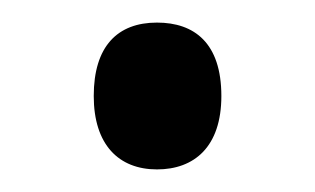

<svg xmlns="http://www.w3.org/2000/svg" viewBox="-20 -437 279 170"><path d="M63 -352C63 -309 85 -287 119 -287C152 -287 176 -307 176 -352C176 -399 152 -417 119 -417C84 -417 63 -396 63 -352Z"/></svg>

Font: Noto Sans Georgian Condensed
Style: Regular
Weight: 400
Width: 3
Designer: Monotype Design Team, Akaki Razmadze
Foundry: Google LLC
Version: Version 2.005